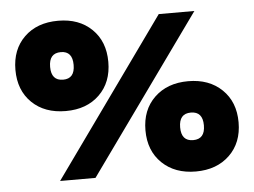

<svg xmlns="http://www.w3.org/2000/svg" viewBox="-49 -733 1066 805"><g transform="rotate(-5 483.5 -330.0)"><path d="M223 -670Q311 -670 364.5 -618Q418 -566 418 -480Q418 -394 364.5 -342Q311 -290 223 -290Q134 -290 80.5 -342Q27 -394 27 -480Q27 -566 80.5 -618Q134 -670 223 -670ZM173 0 646 -661H796L322 0ZM223 -538Q173 -538 173 -480Q173 -422 223 -422Q272 -422 272 -480Q272 -538 223 -538ZM602 -318Q656 -370 744 -370Q832 -370 886 -318Q940 -266 940 -180Q940 -94 886 -42Q832 10 744 10Q656 10 602 -42Q548 -94 548 -180Q548 -266 602 -318ZM794 -180Q794 -238 744 -238Q694 -238 694 -180Q694 -122 744 -122Q794 -122 794 -180Z"/></g></svg>

Font: Elaine Sans ExtraBold
Style: Regular
Weight: 800
Designer: Wei Huang
Foundry: Wei Huang
Version: Version 2.001;December 24, 2019;FontCreator 12.0.0.2547 64-b